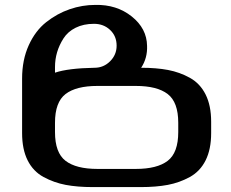

<svg xmlns="http://www.w3.org/2000/svg" viewBox="-20 -762 940 782"><path d="M555 -486Q617 -486 664.5 -477Q712 -468 753.5 -445Q795 -422 817.5 -377Q840 -332 840 -266V-220Q840 -154 817.5 -109Q795 -64 753 -41Q711 -18 663.5 -9Q616 0 553 0H358Q295 0 247.5 -9Q200 -18 157.5 -41Q115 -64 92.5 -109Q70 -154 70 -220V-249V-266V-442Q70 -518 97 -577.5Q124 -637 168.5 -672Q213 -707 264 -724.5Q315 -742 368 -742Q455 -744 516.5 -695Q578 -646 579 -575Q581 -526 555 -486ZM204 -489V-466Q257 -484 365 -486Q402 -486 428.5 -512.5Q455 -539 455 -576Q455 -615 428.5 -640Q402 -665 363 -665Q320 -665 288 -649Q256 -633 238.5 -605.5Q221 -578 212.5 -549Q204 -520 204 -489ZM706 -224V-262Q706 -346 663 -379Q620 -412 533 -412H377Q290 -412 247 -379Q204 -346 204 -262V-224Q204 -140 247 -107Q290 -74 377 -74H533Q620 -74 663 -107Q706 -140 706 -224Z"/></svg>

Font: Aneo
Style: Regular
Weight: 400
Designer: Anastasios Pappas
Foundry: Anastasios Pappas
Version: Version 1.000